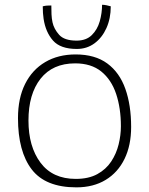

<svg xmlns="http://www.w3.org/2000/svg" viewBox="-20 -767 626 806"><path d="M300.5 19.5Q171 19.5 113.2 -55.8Q55.5 -131 55.5 -271Q55.5 -355 85.5 -414.8Q115.5 -474.5 170 -506.5Q224.5 -538.5 297.5 -538.5Q379 -538.5 430.5 -500.5Q482 -462.5 506.2 -394Q530.5 -325.5 530.5 -234Q530.5 -157 502.8 -100Q475 -43 423.5 -11.8Q372 19.5 300.5 19.5ZM298 -16Q352 -16 388.5 -36Q425 -56 446.8 -89Q468.5 -122 478 -160.8Q487.5 -199.5 487.5 -237Q487.5 -313 467.5 -372.8Q447.5 -432.5 405.2 -466.8Q363 -501 295.5 -501Q201 -501 150.2 -436.5Q99.5 -372 99.5 -261Q99.5 -151.5 150.2 -83.8Q201 -16 298 -16ZM445 -740.5Q445 -689.5 426.8 -649Q408.5 -608.5 376.5 -585Q344.5 -561.5 302.5 -561.5Q233.5 -561.5 202.5 -596.8Q171.5 -632 163 -688Q159.5 -710.5 159.5 -740.5Q169.5 -743 177.5 -743.5Q185.5 -744 195.5 -744Q195.5 -725.5 196.2 -707.2Q197 -689 200.5 -673Q206.5 -645.5 228.2 -621Q250 -596.5 301.5 -596.5Q342 -596.5 365.5 -619.8Q389 -643 398.8 -677.8Q408.5 -712.5 408.5 -747Q417 -747 427.5 -744.8Q438 -742.5 445 -740.5Z"/></svg>

Font: Grandstander Thin
Style: Regular
Weight: 100
Designer: Tyler Finck
Foundry: Etcetera Type Co
Version: Version 1.200; ttfautohint (v1.8.3)